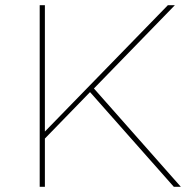

<svg xmlns="http://www.w3.org/2000/svg" viewBox="-20 -720 733 740"><path d="M342 -379 654 -700H627L153 -213V-700H133V0H153V-186L327 -365L650 0H677Z"/></svg>

Font: Montserrat-Alt1 Thin
Style: Regular
Weight: 100
Designer: Differentunic
Foundry: Differentunic
Version: Version 7.222